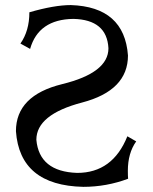

<svg xmlns="http://www.w3.org/2000/svg" viewBox="-20 -723 602 753"><path d="M306.6 9.8Q57.6 4.4 42.5 -208.5Q42.5 -348.6 223.9 -393.1Q405.3 -437.5 405.3 -533.7Q399.4 -646 267.6 -648.9Q130.9 -647 98.1 -531.2L60.1 -552.2Q95.2 -602.1 95.2 -674.8Q192.9 -703.1 257.8 -703.1Q467.8 -696.3 481.9 -505.4Q481.9 -368.2 302.2 -321Q122.6 -273.9 122.6 -174.8Q133.8 -49.8 282.7 -44.9Q421.9 -44.9 479.5 -188.5L514.2 -168.5Q481.4 -122.6 481.4 -53.2Q481.4 -33.2 482.4 -22Q397.5 9.8 306.6 9.8Z"/></svg>

Font: Almanac
Style: Regular
Weight: 400
Designer: Eden's Almanac
Version: Version 3.501;March 28, 2021;FontCreator 13.0.0.2683 64-bit